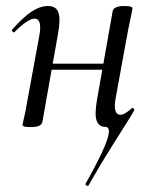

<svg xmlns="http://www.w3.org/2000/svg" viewBox="-20 -415 513 639"><path d="M274 203Q273 205 268 202.5Q263 200 265 196Q300 134 319.5 92Q339 50 342 28.5Q345 7 329 7Q310 7 302 -12.5Q294 -32 303 -84L355 -378Q359 -395 394 -395Q411 -395 416 -392.5Q421 -390 421 -388Q421 -384 416 -361.5Q411 -339 406 -313L365 -89Q355 -33 381 -33Q388 -33 395.5 -37.5Q403 -42 409.5 -47Q416 -52 419 -55Q421 -57 424.5 -54Q428 -51 426 -47Q424 -42 404 -10Q384 22 350 75.5Q316 129 274 203ZM82 8Q66 8 60.5 6Q55 4 55 1Q55 -2 60.5 -25Q66 -48 70 -74L111 -297Q121 -353 95 -353Q84 -353 67 -341.5Q50 -330 29 -309Q26 -305 22 -309.5Q18 -314 21 -317Q56 -357 84.5 -376Q113 -395 140 -395Q167 -395 174.5 -373Q182 -351 173 -302L121 -9Q118 8 82 8ZM120 -183 124 -203H359L356 -183Z"/></svg>

Font: Cormorant Medium
Style: Italic
Weight: 500
Italic angle: -10°
Designer: Christian Thalmann (Catharsis Fonts)
Foundry: Catharsis Fonts
Version: Version 4.000